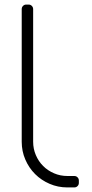

<svg xmlns="http://www.w3.org/2000/svg" viewBox="-20 -820 402 840"><path d="M75 -780V-200C75 -172.3 80.2 -146.3 90.8 -122C101.2 -97.7 115.5 -76.5 133.5 -58.5C151.5 -40.5 172.7 -26.2 197 -15.8C221.3 -5.2 247.3 0 275 0H305C310.7 0 315.4 -1.9 319.2 -5.8C323.1 -9.6 325 -14.3 325 -20V-30C325 -35.7 323.1 -40.4 319.2 -44.2C315.4 -48.1 310.7 -50 305 -50H275C254.3 -50 234.8 -53.9 216.5 -61.8C198.2 -69.6 182.2 -80.2 168.8 -93.8C155.2 -107.2 144.6 -123.2 136.8 -141.5C128.9 -159.8 125 -179.3 125 -200V-780C125 -785.7 123.1 -790.4 119.2 -794.2C115.4 -798.1 110.7 -800 105 -800H95C89.3 -800 84.6 -798.1 80.8 -794.2C76.9 -790.4 75 -785.7 75 -780Z"/></svg>

Font: lerotica
Style: Regular
Weight: 400
Designer: defharo
Foundry: deFharo
Version: Version 1.001 2011